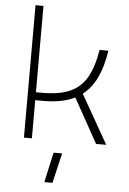

<svg xmlns="http://www.w3.org/2000/svg" viewBox="-63 -777 711 1058"><g transform="rotate(5 293.0 -248.5)"><path d="M89.8 0V-732.4H133.8V-254.9H170.9Q262.7 -254.9 321.3 -280.5Q379.9 -306.2 413.6 -363.8Q447.3 -421.4 462.9 -517.6H511.7Q498 -428.7 468.8 -367.4Q439.5 -306.2 391.6 -269.5L544.9 0H488.8L352.5 -245.1Q284.7 -210.9 180.7 -210.9H133.8V0ZM223.1 234.4 259.8 68.4H307.1L268.1 234.4Z"/></g></svg>

Font: Caskaydia Cove ExtraLight
Style: Regular
Weight: 200
Monospace: yes
Designer: Aaron Bell
Foundry: Saja Typeworks
Version: Version 4.300; ttfautohint (v1.8.3)